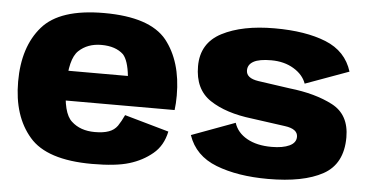

<svg xmlns="http://www.w3.org/2000/svg" viewBox="-45 -681 1479 768"><g transform="rotate(5 694.0 -297.0)"><path d="M348 6V-122Q289.5 -122 254 -155Q218 -187 218 -296Q218 -404.5 253.5 -438Q289 -471.5 344.5 -471.5Q401.5 -471.5 433 -442Q454 -418.5 460.5 -357H201V-237.5H658.5Q662 -263.5 662 -296Q662 -433 595.5 -516.5Q527.5 -599.5 344 -599.5Q166.5 -599.5 96 -518Q25 -436.5 25 -296.5Q25 -158 96 -76Q166 6 348 6ZM348 -122V6Q443.5 6 497 -10.5Q550 -26.5 589.5 -59.5Q629 -92 641 -149.5L463 -200Q451 -174 438.5 -155.5Q425.5 -137.5 404 -130Q382.5 -122 348 -122Z M1054.5 4.5Q1196 4.5 1274.2 -38.5Q1352.5 -81.5 1352.5 -188.5Q1352.5 -279.5 1283 -316Q1213.5 -352.5 1109.5 -364Q1031.5 -375 982.2 -382.2Q933 -389.5 933 -421Q933 -444.5 955.8 -457Q978.5 -469.5 1026.5 -469.5Q1078.5 -469.5 1116.8 -446.5Q1155 -423.5 1167.5 -388L1342 -451.5Q1317 -532 1235.2 -565Q1153.5 -598 1029 -598Q899.5 -598 818 -555.8Q736.5 -513.5 736.5 -420.5Q736.5 -328 800.2 -285.5Q864 -243 970 -230.5Q1051.5 -219 1103.5 -212Q1155.5 -205 1155.5 -173.5Q1155.5 -149.5 1129 -137Q1102.5 -124.5 1057.5 -124.5Q998 -124.5 958.5 -146.8Q919 -169 906.5 -208L732 -143.5Q759.5 -62.5 845.8 -29Q932 4.5 1054.5 4.5Z"/></g></svg>

Font: Anybody Thin ExtraBold
Style: Regular
Weight: 800
Version: Version 1.113;gftools[0.9.25]